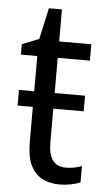

<svg xmlns="http://www.w3.org/2000/svg" viewBox="-50 -693 405 735"><g transform="rotate(5 152.5 -325.0)"><path d="M21 -277.3V-337.4H274.9V-277.3ZM225.1 -56.6Q241.2 -56.6 257.8 -59.8Q274.4 -63 286.6 -67.9V-5.4Q272 1 250.5 5.4Q229 9.8 206.5 9.8Q168 9.8 139.4 -5.6Q110.8 -21 95.2 -54.2Q79.6 -87.4 79.6 -142.6V-472.7H16.6V-512.7L81.5 -538.6L107.9 -658.7H158.2V-535.6H281.7V-472.7H158.2V-147.9Q158.2 -102.1 174.8 -79.3Q191.4 -56.6 225.1 -56.6Z"/></g></svg>

Font: Open Sans SemiCondensed
Style: Regular
Weight: 400
Width: 4
Designer: Monotype Design Team
Foundry: Monotype Imaging Inc.
Version: Version 3.000